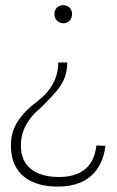

<svg xmlns="http://www.w3.org/2000/svg" viewBox="-20 -546 444 730"><path d="M200 163.5Q146 163.5 106 146.5Q66 129.5 43.8 94.8Q21.5 60 21.5 6.5Q21.5 -46 48.8 -86.5Q76 -127 121 -160Q201.5 -221 201.5 -308.5H235.5Q235.5 -272.5 224.2 -246.5Q213 -220.5 192.5 -196.8Q172 -173 144 -145.5L134.5 -136Q59.5 -74 59.5 6.5Q59.5 48.5 78 75.2Q96.5 102 128.8 114.5Q161 127 203 127Q333 127 346.5 7L381 8.5Q373.5 63.5 348.8 97.8Q324 132 286 147.8Q248 163.5 200 163.5ZM220.5 -457.5Q208.5 -457.5 197.8 -466.5Q187 -475.5 187 -492Q187 -509.5 197.5 -518Q208 -526.5 220.5 -526.5Q233 -526.5 243.5 -517.5Q254 -508.5 254 -492Q254 -478 244.8 -467.8Q235.5 -457.5 220.5 -457.5Z"/></svg>

Font: Argentum Novus ExtraLight
Style: Regular
Weight: 250
Designer: Julieta Ulanovsky (font) & Cristiano Sobral (main changes)
Foundry: Julieta Ulanovsky (font) & Cristiano Sobral (main changes)
Version: Version 3.00;November 27, 2020;FontCreator 13.0.0.2655 64-bi